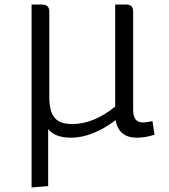

<svg xmlns="http://www.w3.org/2000/svg" viewBox="-20 -592 743 845"><path d="M566 -541V-108Q566 -53 609 -53Q624 -53 651 -59L660 1Q619 14 583 14Q502 14 489 -63Q385 14 293 14Q222 14 192 -24V227L119 233V-572H164Q197 -572 197 -541V-165Q197 -102 220 -74Q243 -46 298 -46Q392 -46 487 -123V-572H536Q566 -572 566 -541Z"/></svg>

Font: Fauna One
Style: Regular
Weight: 400
Version: Version 1.001